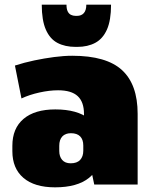

<svg xmlns="http://www.w3.org/2000/svg" viewBox="-20 -791 654 823"><path d="M340 -208V-303Q340 -354 313 -379Q286 -404 229 -404Q192 -404 149 -394.5Q106 -385 72 -369L44 -510Q84 -523 127 -532Q170 -541 212 -546.5Q254 -552 290 -552Q436 -552 503 -490.5Q570 -429 570 -303V0H384ZM216 12Q128 12 80.5 -28.5Q33 -69 33 -143V-166Q33 -241 81 -281.5Q129 -322 217 -322Q311 -322 361.5 -282Q412 -242 412 -167V-144Q412 -69 361.5 -28.5Q311 12 216 12ZM283 -91Q310 -91 323.5 -105.5Q337 -120 337 -145V-167Q337 -193 323.5 -206.5Q310 -220 284 -220Q260 -220 247 -206Q234 -192 234 -166V-144Q234 -120 246.5 -105.5Q259 -91 283 -91ZM304 -590Q259 -590 226.5 -607Q194 -624 176.5 -664Q159 -704 159 -771H265Q265 -753 270 -742.5Q275 -732 284 -727.5Q293 -723 304 -723H310Q329 -723 339.5 -735Q350 -747 350 -771H456Q456 -704 438.5 -664.5Q421 -625 388.5 -607.5Q356 -590 311 -590Z"/></svg>

Font: Pathway Extreme Condensed Black
Style: Regular
Weight: 900
Width: 3
Version: Version 1.001;gftools[0.9.26]